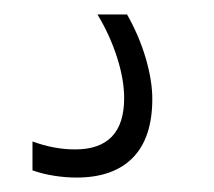

<svg xmlns="http://www.w3.org/2000/svg" viewBox="-20 -26 297 266"><path d="M86 220Q71 220 55 217.5Q39 215 25 210V170Q55 181 84 181Q152 181 152 110Q152 84 142 53Q132 22 115 -6H156Q173 24 182 55Q191 86 191 111Q191 165 164 192.5Q137 220 86 220Z"/></svg>

Font: Encode Sans Compressed
Style: ExtraLight
Weight: 200
Designer: Pablo Impallari, Andres Torresi
Foundry: Pablo Impallari, Andres Torresi
Version: Version 1.000; ttfautohint (v1.00) -l 8 -r 50 -G 200 -x 14 -